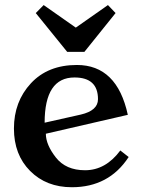

<svg xmlns="http://www.w3.org/2000/svg" viewBox="-20 -744 593 773"><path d="M269.5 9.8Q166.5 9.8 101.3 -55.7Q36.1 -121.1 36.1 -226.6Q36.1 -335 104.5 -408.7Q172.9 -482.4 289.6 -482.4Q451.2 -482.4 494.6 -281.7L164.6 -205.6Q164.6 -161.6 204.8 -110.1Q245.1 -58.6 322.3 -58.6Q405.3 -58.6 464.4 -138.2L498 -111.8Q418.5 9.8 269.5 9.8ZM159.7 -250 305.2 -282.7Q374.5 -298.8 374.5 -344.7Q374.5 -432.1 279.8 -432.1Q159.7 -432.1 159.7 -250ZM319.8 -535.2H250.5L124 -691.4L155.8 -723.6L285.2 -632.8L414.6 -723.6L445.3 -691.4Z"/></svg>

Font: Kelvinch
Style: Bold
Weight: 700
Designer: Paul James Miller
Foundry: High-Logic / Made with FontCreator
Version: Version 3.501;March 28, 2021;FontCreator 13.0.0.2683 64-bit